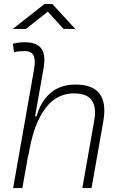

<svg xmlns="http://www.w3.org/2000/svg" viewBox="-20 -958 626 978"><path d="M399.4 0 460 -344.2Q472.2 -413.1 447 -447.8Q421.9 -482.4 355 -482.4Q302.7 -482.4 257.3 -451.7Q211.9 -420.9 177.2 -349.6Q142.6 -278.3 122.6 -156.2L125 -175.3L93.8 0H46.9L153.3 -604Q161.6 -651.9 151.1 -674.8Q140.6 -697.8 104.5 -697.8Q91.3 -697.8 77.9 -696.5Q64.5 -695.3 51.3 -692.4L45.9 -734.9Q60.5 -739.3 75.4 -741Q90.3 -742.7 105.5 -742.7Q168.9 -742.7 191.4 -709.5Q213.9 -676.3 201.7 -608.9L158.7 -365.7H166.5Q188 -442.9 238 -485.1Q288.1 -527.3 364.7 -527.3Q539.1 -527.3 506.3 -340.3L446.3 0ZM44.9 -810.5 206.5 -937.5H246.6L363.3 -810.5H303.7L223.6 -898.9L111.8 -810.5Z"/></svg>

Font: Cascadia Mono ExtraLight
Style: Italic
Weight: 200
Italic angle: -10°
Monospace: yes
Designer: Aaron Bell
Foundry: Saja Typeworks
Version: Version 2404.023; ttfautohint (v1.8.4)